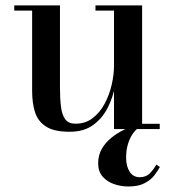

<svg xmlns="http://www.w3.org/2000/svg" viewBox="-20 -480 646 714"><path d="M238.5 10Q180.5 10 150.5 -9.8Q120.5 -29.5 110 -63.5Q99.5 -97.5 99.5 -141V-440.5H33V-460H203V-155Q203 -113 206.8 -82.8Q210.5 -52.5 222.8 -36.2Q235 -20 261 -20Q298 -20 325 -41Q352 -62 369.5 -95Q387 -128 395.5 -165.5Q404 -203 404 -236L416 -238Q416 -204 408.2 -161.8Q400.5 -119.5 381 -80.2Q361.5 -41 327 -15.5Q292.5 10 238.5 10ZM404 0V-440.5H335V-460H508.5V-19.5H574V0ZM457 213.5Q429.5 213.5 403.8 204.5Q378 195.5 361.5 176.5Q345 157.5 345 127.5Q345 97.5 358.5 73.8Q372 50 394.5 32Q417 14 443.2 1.5Q469.5 -11 494 -19L500 -8Q486 0 474.5 16.2Q463 32.5 456 55.2Q449 78 449 105.5Q449 138.5 462.2 158.8Q475.5 179 499.5 179Q522.5 179 536.5 165.2Q550.5 151.5 561.5 132L574.5 141Q567 155 554 172Q541 189 517.8 201.2Q494.5 213.5 457 213.5Z"/></svg>

Font: Bodoni Moda 11pt Medium
Style: Regular
Weight: 500
Designer: Owen Earl
Foundry: indestructible type
Version: Version 2.004